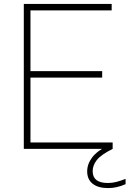

<svg xmlns="http://www.w3.org/2000/svg" viewBox="-20 -760 661 980"><path d="M101.5 0V-740H550V-707H135.5V-397H501.5V-364H135.5V-33H555V0ZM532 200Q480.5 200 452.8 177.8Q425 155.5 425 115Q425 77 450.8 43Q476.5 9 542.5 -24L555 0Q495 30 474 57Q453 84 453 114Q453 174 530.5 174Q551.5 174 572.2 169Q593 164 621 153V180Q576 200 532 200Z"/></svg>

Font: Encode Sans SmExp Th
Style: Regular
Weight: 100
Width: 6
Designer: Multiple Designers
Foundry: Impallari Type
Version: Version 3.002; ttfautohint (v1.8.3) -l 8 -r 50 -G 200 -x 14 